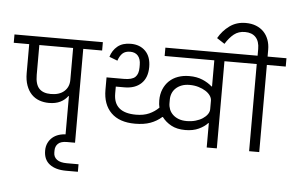

<svg xmlns="http://www.w3.org/2000/svg" viewBox="-90 -1034 2127 1398"><g transform="rotate(5 974.0 -335.0)"><path d="M414 -285H410Q390 -257 356 -240Q322 -223 273 -223Q235 -223 202 -235Q169 -247 145 -272Q121 -297 107 -335.5Q93 -374 93 -426V-637H-20V-698H626V-637H488V0H414ZM167 -419Q167 -350 195.5 -319.5Q224 -289 281 -289Q344 -289 379 -320.5Q414 -352 414 -404V-637H167Z M441 258Q364 258 320 224.5Q276 191 276 125Q276 94 287.5 69.5Q299 45 319 28Q339 11 366 2.5Q393 -6 425 -6H488V49H429Q384 49 364 68.5Q344 88 344 119V134Q344 166 368.5 184.5Q393 203 441 203H527V258Z M1083 -698H1658V-637H1520V0H1446V-178H1442Q1419 -152 1377.5 -132.5Q1336 -113 1279 -113Q1218 -113 1176.5 -135.5Q1135 -158 1109 -193H1105Q1069 -161 1022.5 -144Q976 -127 910 -127Q796 -127 735.5 -187Q675 -247 675 -354V-445H802Q861 -445 884.5 -467.5Q908 -490 908 -537V-557Q908 -599 888 -622.5Q868 -646 831 -646Q795 -646 775 -627.5Q755 -609 743 -573L683 -596Q697 -644 733.5 -674Q770 -704 830 -704Q897 -704 937.5 -663Q978 -622 978 -547Q978 -469 933.5 -426.5Q889 -384 811 -384H748V-333Q748 -193 912 -193Q968 -193 1008 -211Q1048 -229 1078 -259Q1075 -272 1073.5 -283.5Q1072 -295 1072 -312Q1072 -357 1087 -393Q1102 -429 1128.5 -454.5Q1155 -480 1192.5 -493.5Q1230 -507 1275 -507Q1330 -507 1371.5 -489.5Q1413 -472 1442 -446H1446V-637H1083ZM1283 -179Q1318 -179 1348 -187.5Q1378 -196 1400 -210.5Q1422 -225 1434.5 -243Q1447 -261 1447 -280V-342Q1447 -361 1434.5 -379Q1422 -397 1400 -411Q1378 -425 1348 -434Q1318 -443 1283 -443Q1250 -443 1225 -433.5Q1200 -424 1182.5 -407.5Q1165 -391 1156.5 -369.5Q1148 -348 1148 -324V-298Q1148 -274 1156.5 -252.5Q1165 -231 1182.5 -214.5Q1200 -198 1225 -188.5Q1250 -179 1283 -179Z M1756 -637H1618V-698H1757V-747Q1757 -803 1729.5 -832.5Q1702 -862 1651 -862Q1604 -862 1571 -836Q1538 -810 1509 -763L1452 -800Q1483 -855 1533 -891.5Q1583 -928 1651 -928Q1693 -928 1726 -915Q1759 -902 1782 -878.5Q1805 -855 1817.5 -821.5Q1830 -788 1830 -748V-698H1968V-637H1830V0H1756Z"/></g></svg>

Font: IBM Plex Sans Devanagari
Style: Regular
Weight: 400
Designer: Mike Abbink, Paul van der Laan, Pieter van Rosmalen, Erin McLaughlin
Foundry: Bold Monday
Version: Version 1.1